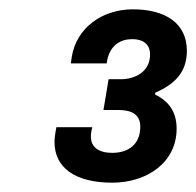

<svg xmlns="http://www.w3.org/2000/svg" viewBox="-20 -820 421 412"><path d="M221 -428C295 -428 359 -471 359 -544C359 -580 342 -603 313 -617V-621C354 -639 381 -664 381 -711C381 -770 335 -800 265 -800C199 -800 144 -760 134 -698L132 -684H209L210 -691C217 -723 238 -736 264 -736C286 -736 302 -726 302 -703C302 -666 270 -650 239 -650H213L202 -584H233C259 -584 281 -577 281 -548C281 -509 254 -492 221 -492C192 -492 175 -504 175 -527C175 -530 175 -535 178 -547H101C98 -532 97 -522 97 -515C97 -461 140 -428 221 -428Z"/></svg>

Font: Archivo SemiBold
Style: Italic
Weight: 600
Italic angle: -10°
Designer: Hector Gatti
Foundry: Omnibus-Type
Version: Version 2.001